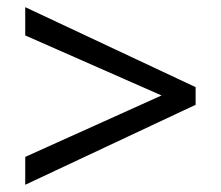

<svg xmlns="http://www.w3.org/2000/svg" viewBox="-20 -596 612 531"><path d="M426.8 -332 49.8 -498V-576.2L521 -355V-306.2L49.8 -85V-162.1Z"/></svg>

Font: Noto Sans Oriya
Style: Regular
Weight: 400
Designer: Monotype Design team
Foundry: Monotype Imaging Inc.
Version: Version 1.00 uh